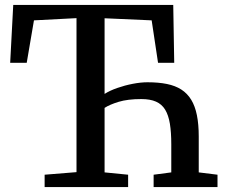

<svg xmlns="http://www.w3.org/2000/svg" viewBox="-20 -763 930 783"><path d="M162 0V-50.5L292 -61V-689L118.5 -680L89 -507H21.5L34 -743H686.5L690.5 -507H624.5L598.5 -680L406.5 -688.5V-380Q427.5 -393.5 458.2 -404.2Q489 -415 521.5 -421.2Q554 -427.5 581.5 -427.5Q626.5 -427.5 660.8 -420.5Q695 -413.5 719.5 -397.8Q744 -382 759.8 -356.2Q775.5 -330.5 783 -293.2Q790.5 -256 790.5 -206.5V-60L867 -50.5V0H606.5V-50.5L678.5 -60V-174.5Q678.5 -223.5 672.8 -258.5Q667 -293.5 653.5 -315.8Q640 -338 616.2 -348.5Q592.5 -359 556.5 -359Q501 -359 464 -347.8Q427 -336.5 406.5 -323V-60L502.5 -50.5V0Z"/></svg>

Font: Merriweather 20pt Medium
Style: Regular
Weight: 500
Version: Version 2.100